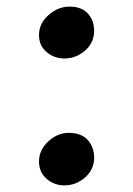

<svg xmlns="http://www.w3.org/2000/svg" viewBox="-20 -547 402 581"><path d="M265 -455Q265 -418 237.5 -394Q210 -370 175 -370Q144 -370 121 -389.5Q98 -409 98 -441Q98 -476 127 -501.5Q156 -527 190 -527Q226 -527 245 -507Q264 -487 265 -455ZM265 -71Q265 -34 237.5 -10Q210 14 175 14Q144 14 121 -6Q98 -26 98 -58Q98 -93 126 -119Q154 -145 188 -145Q225 -145 244.5 -124.5Q264 -104 265 -71Z"/></svg>

Font: Martel
Style: Bold
Weight: 700
Designer: Dan Reynolds
Foundry: Dan Reynolds
Version: Version 1.001; ttfautohint (v1.1) -l 5 -r 5 -G 72 -x 0 -D la